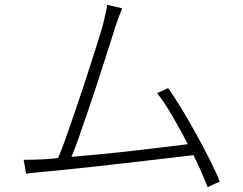

<svg xmlns="http://www.w3.org/2000/svg" viewBox="-20 -741 996 787"><path d="M831 26Q821 0 806.5 -33.5Q792 -67 773 -105Q738 -101 688 -95Q638 -89 581 -82.5Q524 -76 463.5 -69Q403 -62 347 -56Q291 -50 242.5 -45Q194 -40 161 -37Q143 -35 125 -33.5Q107 -32 87 -29L77 -86Q97 -86 117.5 -86.5Q138 -87 158 -88Q171 -89 186 -90Q201 -91 218 -93Q231 -123 247.5 -169Q264 -215 282 -268Q300 -321 319 -377.5Q338 -434 354 -485Q370 -536 383 -576.5Q396 -617 402 -640Q410 -672 413.5 -688.5Q417 -705 419 -721L481 -707Q475 -692 468.5 -675.5Q462 -659 452 -630Q446 -608 433 -568.5Q420 -529 404.5 -479.5Q389 -430 370.5 -375Q352 -320 334.5 -268Q317 -216 301 -171.5Q285 -127 273 -98Q331 -103 398 -109.5Q465 -116 530 -123.5Q595 -131 653 -138Q711 -145 750 -150Q719 -210 686 -266.5Q653 -323 624 -359L669 -380Q694 -345 725 -294Q756 -243 786 -188.5Q816 -134 841.5 -83Q867 -32 881 3Z"/></svg>

Font: Kinto Sans Light
Style: Regular
Weight: 300
Designer: Authors: Ryoko NISHIZUKA  (kana & ideographs); Paul D. Hunt (Latin, Greek & Cyrillic); Wenlong ZHANG  (bopomofo); Sandol
Foundry: Adobe Systems Incorporated, ookami Inc.
Version: Version 0.001